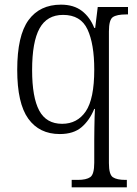

<svg xmlns="http://www.w3.org/2000/svg" viewBox="-20 -566 588 825"><path d="M288 239V207H314Q351 207 368 195Q385 183 385 133V34Q385 11 385.5 -15Q386 -41 386.5 -63.5Q387 -86 388 -98H385Q365 -49 330.5 -19.5Q296 10 237 10Q149 10 101.5 -56Q54 -122 54 -266Q54 -413 102.5 -479.5Q151 -546 242 -546Q297 -546 332 -519Q367 -492 385 -446H389L400 -536H530V-504H522Q482 -504 465 -492.5Q448 -481 448 -431V135Q448 184 465 195.5Q482 207 519 207H525V239ZM247 -34Q312 -34 348.5 -87.5Q385 -141 385 -267Q385 -377 356 -439.5Q327 -502 251 -502Q182 -502 150 -444Q118 -386 118 -265Q118 -148 148.5 -91Q179 -34 247 -34Z"/></svg>

Font: Noto Serif Tamil SemiCondensed Light
Style: Italic
Weight: 300
Width: 4
Italic angle: -12°
Designer: Indian Type Foundry, Tom Grace, and the Monotype Design Team
Foundry: Monotype Imaging Inc.
Version: Version 2.003; ttfautohint (v1.8.4.7-5d5b)